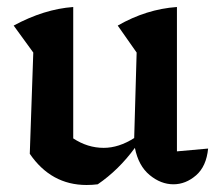

<svg xmlns="http://www.w3.org/2000/svg" viewBox="-20 -518 616 548"><path d="M65 -79 75 -368 19 -445Q106 -492 189 -498V-123Q230 -96 276 -96Q319 -96 363 -124L370 -368L316 -445Q398 -492 485 -498V-86L574 -94Q569 -43 539.5 -17.5Q510 8 475 8Q439 8 407 -18.5Q375 -45 365 -96Q319 -33 259 8Q244 10 227 10Q126 10 65 -79Z"/></svg>

Font: Piazzolla SemiBold
Style: Regular
Weight: 600
Designer: Juan Pablo del Peral
Foundry: Huerta Tipografica
Version: Version 1.330